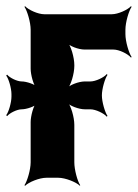

<svg xmlns="http://www.w3.org/2000/svg" viewBox="-58 -574 445 620"><path d="M271 -266C271 -287 281 -321 289 -332L287 -335C278 -324 251 -311 234 -311H216C197 -311 166 -300 156 -287L158 -285C171 -297 182 -337 182 -361V-364C182 -388 171 -428 158 -440L156 -438C165 -425 196 -414 215 -414H308C327 -414 355 -400 365 -388L367 -390C358 -403 347 -440 347 -464V-478C347 -502 358 -539 367 -552L365 -554C354 -542 323 -528 303 -528H85C65 -528 34 -542 23 -554L21 -552C30 -539 41 -502 41 -478V-352C41 -333 50 -299 60 -289L63 -292C55 -302 27 -311 12 -311C-3 -311 -27 -323 -35 -333L-38 -330C-30 -320 -21 -289 -21 -270V-262C-21 -243 -30 -212 -38 -202L-35 -199C-27 -209 -3 -221 12 -221C27 -221 55 -230 63 -240L60 -243C50 -233 41 -199 41 -180V-50C41 -26 30 11 21 24L23 26C35 14 69 0 92 0H130C153 0 188 14 200 26L201 24C192 11 182 -26 182 -50V-171C182 -195 171 -235 158 -247L156 -245C166 -232 197 -221 216 -221H234C251 -221 278 -208 287 -197L289 -200C281 -211 271 -245 271 -266Z"/></svg>

Font: Asimov
Style: EdgeExtreme
Weight: 500
Designer: Google
Version: Version 2.000980: 2014